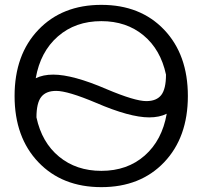

<svg xmlns="http://www.w3.org/2000/svg" viewBox="-20 -760 833 790"><path d="M138 -92.5Q40 -195 40 -365Q40 -535 138 -637.5Q236 -740 397 -740Q558 -740 655.5 -637.5Q753 -535 753 -365Q753 -195 655.5 -92.5Q558 10 397 10Q236 10 138 -92.5ZM130 -277Q152 -174 223 -115.5Q294 -57 397 -57Q504 -57 575.5 -120Q647 -183 666 -292Q636 -277 594 -277Q514 -277 375 -337Q259 -386 211 -386Q169 -386 149.5 -361Q130 -336 130 -277ZM127 -438Q157 -453 199 -453Q280 -453 419 -393Q535 -344 582 -344Q624 -344 643.5 -369Q663 -394 663 -453Q641 -556 570.5 -614.5Q500 -673 397 -673Q290 -673 218 -610Q146 -547 127 -438Z"/></svg>

Font: M PLUS 1p
Style: Regular
Weight: 400
Version: Version 1.062